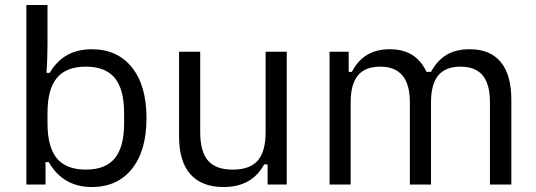

<svg xmlns="http://www.w3.org/2000/svg" viewBox="-20 -742 2154 772"><path d="M176 -90H163V0H86V-722H171V-566Q171 -503 167 -449H180Q235 -544 349 -544Q452 -544 510.5 -471Q569 -398 569 -267Q569 -136 510.5 -63Q452 10 349 10Q234 10 176 -90ZM325 -60Q404 -60 441.5 -105.5Q479 -151 479 -246V-288Q479 -383 441.5 -428.5Q404 -474 325 -474Q246 -474 208.5 -428.5Q171 -383 171 -288V-246Q171 -151 208.5 -105.5Q246 -60 325 -60Z M700 -193V-534H785V-211Q785 -132 816.5 -96Q848 -60 916 -60Q984 -60 1016 -96Q1048 -132 1048 -211V-534H1133V0H1056V-81H1042Q993 10 879 10Q791 10 745.5 -41.5Q700 -93 700 -193Z M1509 -474Q1448 -474 1419 -438.5Q1390 -403 1390 -331V0H1305V-534H1382V-453H1395Q1441 -544 1547 -544Q1601 -544 1637.5 -521Q1674 -498 1695 -453H1713Q1738 -499 1775.5 -521.5Q1813 -544 1869 -544Q1951 -544 1993.5 -492.5Q2036 -441 2036 -341V0H1950V-331Q1950 -403 1921 -438.5Q1892 -474 1832 -474Q1771 -474 1742 -438.5Q1713 -403 1713 -331V0H1628V-331Q1628 -474 1509 -474Z"/></svg>

Font: Mozilla Text BETA
Style: Regular
Weight: 400
Designer: Studio DRAMA
Foundry: Studio DRAMA
Version: Version 0.100